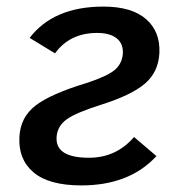

<svg xmlns="http://www.w3.org/2000/svg" viewBox="-20 -553 551 583"><path d="M227 10Q129 10 82 -29.5Q35 -69 39 -138Q42 -197 88 -232.5Q134 -268 243 -301Q304 -321 327 -339.5Q350 -358 353 -389Q355 -420 334.5 -436.5Q314 -453 275 -453Q192 -453 147 -391L70 -438Q143 -533 294 -533Q380 -533 423.5 -495Q467 -457 464 -392Q461 -334 420 -299Q379 -264 287 -235Q211 -211 183 -191Q155 -171 152 -139Q146 -74 250 -74Q333 -74 387 -137L455 -79Q373 10 227 10Z"/></svg>

Font: Raleway-v4020 SemiBold
Style: Italic
Weight: 600
Italic angle: -12°
Designer: Matt McInerney, Pablo Impallari, Rodrigo Fuenzalida
Foundry: Matt McInerney, Pablo Impallari, Rodrigo Fuenzalida
Version: Version 4.020;PS 004.020;hotconv 1.0.88;makeotf.lib2.5.64775